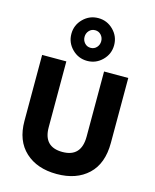

<svg xmlns="http://www.w3.org/2000/svg" viewBox="-141 -1076 951 1180"><g transform="rotate(15 334.0 -486.0)"><path d="M298 -888.5Q283 -872 283 -849Q283 -826 298 -809.5Q313 -793 336 -793Q359 -793 374 -809.5Q389 -826 389 -849Q389 -872 374 -888.5Q359 -905 336 -905Q313 -905 298 -888.5ZM432 -942Q472 -902 472 -846Q472 -790 432 -750Q392 -710 336 -710Q280 -710 240 -750Q200 -790 200 -846Q200 -902 240 -942Q280 -982 336 -982Q392 -982 432 -942ZM608 -261Q608 -129 534 -59.5Q460 10 335 10Q210 10 135 -59Q60 -128 60 -254V-674H214V-255Q214 -130 334 -130Q454 -130 454 -260V-674H608Z"/></g></svg>

Font: Hind Vadodara
Style: Bold
Weight: 700
Designer: Hitesh Malaviya
Foundry: Indian Type Foundry
Version: Version 0.702;PS 1.0;hotconv 1.0.81;makeotf.lib2.5.63406